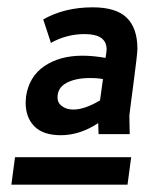

<svg xmlns="http://www.w3.org/2000/svg" viewBox="-20 -737 405 524"><path d="M146 -368Q198 -368 248 -401L249 -371H334L333 -421Q334 -432 344.5 -511Q355 -590 355 -604Q355 -660 326 -688.5Q297 -717 233 -717Q156 -717 98 -684L119 -620Q162 -644 211 -644Q271 -644 271 -602Q271 -597 268 -579Q234 -585 205 -585Q143 -585 101 -556.5Q59 -528 51 -473L50 -457Q50 -416 74 -392Q98 -368 146 -368ZM180 -438Q162 -438 149.5 -447Q137 -456 137 -471Q137 -498 162 -511Q187 -524 225 -524Q249 -524 261 -521L253 -463Q211 -438 180 -438ZM328 -233 338 -308H21L11 -233Z"/></svg>

Font: Brisa Sans Medium
Style: Italic
Weight: 600
Italic angle: -8°
Designer: Dalton Maag Ltd
Foundry: Dalton Maag Ltd
Version: Version 1.101;July 10, 2019;FontCreator 11.5.0.2425 64-bit